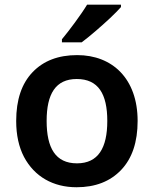

<svg xmlns="http://www.w3.org/2000/svg" viewBox="-20 -786 654 816"><path d="M494.1 -766.1H350.1C324.2 -723.1 272.5 -654.3 243.2 -619.1V-606H327.1C343.3 -618.2 362.3 -633.3 384.3 -652.3C406.2 -670.9 427.2 -689.9 447.8 -709C467.8 -728 483.4 -743.7 494.1 -755.9ZM564.9 -272C564.9 -451.7 457.5 -551.8 308.1 -551.8C228 -551.8 165 -527.8 118.7 -479.5C72.3 -431.2 48.8 -362.3 48.8 -272C48.8 -211.9 60.1 -161.1 82 -119.1C126.5 -35.2 206.1 9.8 305.2 9.8C384.8 9.8 448.2 -14.6 495.1 -64C541.5 -112.8 564.9 -182.1 564.9 -272ZM178.2 -272C178.2 -386.7 216.3 -450.2 306.2 -450.2C397.9 -450.2 436 -386.7 436 -272C436 -157.2 397.5 -91.8 307.1 -91.8C215.8 -91.8 178.2 -157.2 178.2 -272Z"/></svg>

Font: Noto Reveo Sans
Style: Regular
Weight: 600
Designer: Monotype Design Team
Foundry: Monotype Imaging Inc.
Version: Version 2.007